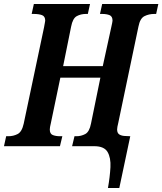

<svg xmlns="http://www.w3.org/2000/svg" viewBox="-39 -734 815 964"><path d="M503 210Q513 153 515.5 105.5Q518 58 501 29Q484 0 434 0H323L335 -50H345Q368 -50 389 -61Q410 -72 418 -114L465 -344H264L216 -114Q211 -94 211 -84Q211 -62 226 -56Q241 -50 263 -50H274L262 0H-19L-8 -50H3Q28 -50 49.5 -61Q71 -72 80 -113L182 -596Q184 -610 186 -618Q188 -626 188 -630Q188 -652 172 -658Q156 -664 130 -664H120L131 -714H413L402 -664H392Q367 -664 346.5 -653Q326 -642 318 -600L278 -402H477L520 -599Q522 -609 524 -617.5Q526 -626 526 -630Q526 -652 511 -658Q496 -664 474 -664H463L474 -714H756L745 -664H735Q709 -664 686.5 -653Q664 -642 656 -600L555 -118Q549 -94 549 -84Q549 -65 561.5 -58Q574 -51 594 -51L615 -50L560 210Z"/></svg>

Font: Noto Serif ExtraCondensed
Style: Bold Italic
Weight: 700
Width: 2
Italic angle: -12°
Designer: Monotype Design Team
Foundry: Monotype Imaging Inc.
Version: Version 2.013; ttfautohint (v1.8.4.7-5d5b)